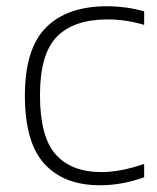

<svg xmlns="http://www.w3.org/2000/svg" viewBox="-20 -568 490 598"><path d="M291 9Q179.5 9 118.5 -57.5Q57.5 -124 57.5 -270Q57.5 -416 123.2 -482.2Q189 -548.5 313 -548.5Q342 -548.5 372.2 -544.5Q402.5 -540.5 429 -532.5V-490.5Q400.5 -499 372.5 -503.2Q344.5 -507.5 315 -507.5Q210 -507.5 157.2 -453.8Q104.5 -400 104.5 -272Q104.5 -142 153.5 -87Q202.5 -32 296 -32Q324.5 -32 357 -38Q389.5 -44 429 -57.5V-16Q361 9 291 9Z"/></svg>

Font: Encode Sans Semi Expanded ExtraLight
Style: Regular
Weight: 200
Width: 6
Designer: Multiple Designers
Foundry: Impallari Type
Version: Version 3.000; ttfautohint (v1.8.3) -l 8 -r 50 -G 200 -x 14 